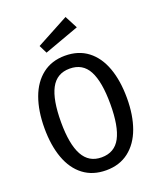

<svg xmlns="http://www.w3.org/2000/svg" viewBox="-170 -1039 954 1154"><g transform="rotate(-20 307.5 -462.0)"><path d="M307.7 12.8Q222.1 12.8 162.8 -32.1Q103.6 -76.9 73.6 -159Q43.6 -241 43.6 -351.8Q43.6 -461.5 73.6 -544.4Q103.6 -627.2 163.1 -673.3Q222.6 -719.5 307.7 -719.5Q393.3 -719.5 452.6 -674.4Q511.8 -629.2 541.8 -546.7Q571.8 -464.1 571.8 -352.8Q571.8 -243.6 541.8 -161.3Q511.8 -79 452.3 -33.1Q392.8 12.8 307.7 12.8ZM307.7 -636.9Q225.1 -636.9 187.4 -565.9Q149.7 -494.9 149.7 -351.8Q149.7 -210.8 188.2 -140.3Q226.7 -69.7 307.7 -69.7Q390.8 -69.7 428.2 -140Q465.6 -210.3 465.6 -352.8Q465.6 -495.9 428.2 -566.4Q390.8 -636.9 307.7 -636.9ZM185.1 -826.2 391.3 -936.9 433.8 -855.4 210.8 -774.4Z"/></g></svg>

Font: Fira Code Fixed Retina
Style: Regular
Weight: 450
Monospace: yes
Designer: Carrois Corporate, Edenspiekermann AG, Nikita Prokopov
Foundry: Carrois Corporate, Edenspiekermann AG, Nikita Prokopov
Version: Version 5.002